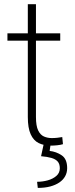

<svg xmlns="http://www.w3.org/2000/svg" viewBox="-20 -688 358 920"><path d="M268.6 -528.3V-493.2H15.6V-528.3ZM113.3 -668H152.3V-127.4Q152.3 -85 162.8 -63.2Q173.3 -41.5 190.7 -33.9Q208 -26.4 228 -26.4Q242.2 -26.4 254.2 -27.8Q266.1 -29.3 278.3 -31.2L281.7 2.9Q271 6.3 253.9 8.1Q236.8 9.8 223.6 9.8Q190.4 9.8 165.5 -2.4Q140.6 -14.6 127 -44.7Q113.3 -74.7 113.3 -127.4ZM189.9 0H223.1L217.8 35.2Q249.5 38.6 275.6 56.2Q301.8 73.7 301.8 117.7Q301.8 139.2 292.2 156.5Q282.7 173.8 264.4 186.3Q246.1 198.7 220.2 205.6Q194.3 212.4 161.1 212.4L157.7 183.1Q183.1 183.1 208.3 176.3Q233.4 169.4 250 155Q266.6 140.6 266.6 118.2Q266.6 97.7 256.6 86.2Q246.6 74.7 226.6 68.8Q206.5 63 176.8 60.5Z"/></svg>

Font: Roboto ExtraLight
Style: Regular
Weight: 250
Designer: Christian Robertson
Foundry: Google
Version: Version 3.009; 2024